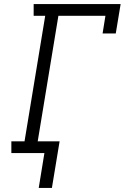

<svg xmlns="http://www.w3.org/2000/svg" viewBox="-20 -755 640 947"><path d="M171 172 199 0H36V-58H101L203 -677H146V-735H575L551 -590H486L500 -677H268L166 -58H274L236 172Z"/></svg>

Font: Iosevka Slab LtExObl
Style: Regular
Weight: 300
Width: 7
Italic angle: -9°
Monospace: yes
Designer: Belleve Invis
Foundry: Belleve Invis
Version: Version 11.1.0; ttfautohint (v1.8.3)